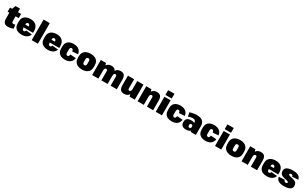

<svg xmlns="http://www.w3.org/2000/svg" viewBox="477 -3367 9515 5971"><g transform="rotate(30 5235.0 -381.5)"><path d="M245 12Q156 12 113.5 -35Q71 -82 71 -179V-502L135 -667H295V-222Q295 -185 310 -167Q325 -149 356 -149Q370 -149 385.5 -153Q401 -157 415 -165L438 -32Q415 -19 382.5 -9Q350 1 314.5 6.5Q279 12 245 12ZM9 -540H407V-391H9Z M731 12Q649 12 588 -17Q527 -46 494 -101Q461 -156 461 -232V-308Q461 -384 495.5 -439Q530 -494 593.5 -523Q657 -552 743 -552Q875 -552 949 -482Q1023 -412 1023 -273V-217H645V-319H848L806 -283V-319Q806 -360 790 -381.5Q774 -403 746 -403Q717 -403 701 -385Q685 -367 685 -331V-199Q685 -163 700 -141.5Q715 -120 742 -120Q768 -120 781.5 -135Q795 -150 802 -175L1014 -155Q990 -75 917.5 -31.5Q845 12 731 12Z M1323 -740V0H1100V-740Z M1672 12Q1590 12 1529 -17Q1468 -46 1435 -101Q1402 -156 1402 -232V-308Q1402 -384 1436.5 -439Q1471 -494 1534.5 -523Q1598 -552 1684 -552Q1816 -552 1890 -482Q1964 -412 1964 -273V-217H1586V-319H1789L1747 -283V-319Q1747 -360 1731 -381.5Q1715 -403 1687 -403Q1658 -403 1642 -385Q1626 -367 1626 -331V-199Q1626 -163 1641 -141.5Q1656 -120 1683 -120Q1709 -120 1722.5 -135Q1736 -150 1743 -175L1955 -155Q1931 -75 1858.5 -31.5Q1786 12 1672 12Z M2290 12Q2205 12 2145.5 -16.5Q2086 -45 2054 -99.5Q2022 -154 2022 -231V-309Q2022 -386 2054 -440.5Q2086 -495 2145.5 -523.5Q2205 -552 2290 -552Q2412 -552 2483.5 -497Q2555 -442 2568 -339L2365 -325Q2362 -365 2347 -386Q2332 -407 2305 -407Q2278 -407 2262 -387.5Q2246 -368 2246 -332V-208Q2246 -172 2262 -152.5Q2278 -133 2305 -133Q2332 -133 2347 -154.5Q2362 -176 2365 -215L2568 -201Q2555 -98 2484 -43Q2413 12 2290 12Z M2906 12Q2818 12 2754 -17Q2690 -46 2655 -101Q2620 -156 2620 -231V-309Q2620 -385 2655 -439.5Q2690 -494 2753.5 -523Q2817 -552 2906 -552Q2994 -552 3057.5 -523Q3121 -494 3155.5 -439Q3190 -384 3190 -309V-231Q3190 -156 3155.5 -101Q3121 -46 3057.5 -17Q2994 12 2906 12ZM2906 -145Q2935 -145 2951 -163.5Q2967 -182 2967 -215V-325Q2967 -359 2951 -377Q2935 -395 2906 -395Q2877 -395 2860.5 -377Q2844 -359 2844 -325V-215Q2844 -182 2860.5 -163.5Q2877 -145 2906 -145Z M3933 -320Q3933 -353 3921.5 -369.5Q3910 -386 3886 -386Q3856 -386 3840.5 -361Q3825 -336 3825 -285L3758 -210V-250Q3758 -397 3816.5 -474.5Q3875 -552 3984 -552Q4073 -552 4114.5 -501.5Q4156 -451 4156 -341V0H3933ZM3270 -540H3456L3493 -403V0H3270ZM3602 -320Q3602 -353 3590.5 -369.5Q3579 -386 3554 -386Q3524 -386 3508.5 -360.5Q3493 -335 3493 -285L3426 -210V-250Q3426 -397 3484.5 -474.5Q3543 -552 3652 -552Q3742 -552 3783.5 -501.5Q3825 -451 3825 -341V0H3602Z M4467 -220Q4467 -186 4478.5 -170Q4490 -154 4516 -154Q4547 -154 4562.5 -179.5Q4578 -205 4578 -255L4645 -330V-290Q4645 -143 4587 -65.5Q4529 12 4419 12Q4328 12 4286 -38.5Q4244 -89 4244 -199V-540H4467ZM4802 0H4616L4578 -137V-540H4802Z M5236 -320Q5236 -354 5224.5 -370Q5213 -386 5187 -386Q5156 -386 5140.5 -360.5Q5125 -335 5125 -285L5058 -210V-250Q5058 -398 5116.5 -475Q5175 -552 5285 -552Q5376 -552 5418 -501.5Q5460 -451 5460 -341V0H5236ZM4902 -540H5088L5125 -403V0H4902Z M5777 -540V0H5554V-540ZM5779 -775V-604H5552V-775Z M6124 12Q6039 12 5979.5 -16.5Q5920 -45 5888 -99.5Q5856 -154 5856 -231V-309Q5856 -386 5888 -440.5Q5920 -495 5979.5 -523.5Q6039 -552 6124 -552Q6246 -552 6317.5 -497Q6389 -442 6402 -339L6199 -325Q6196 -365 6181 -386Q6166 -407 6139 -407Q6112 -407 6096 -387.5Q6080 -368 6080 -332V-208Q6080 -172 6096 -152.5Q6112 -133 6139 -133Q6166 -133 6181 -154.5Q6196 -176 6199 -215L6402 -201Q6389 -98 6318 -43Q6247 12 6124 12Z M6764 -208V-303Q6764 -354 6737 -379Q6710 -404 6653 -404Q6616 -404 6573 -394.5Q6530 -385 6496 -369L6468 -510Q6508 -523 6551 -532Q6594 -541 6636 -546.5Q6678 -552 6714 -552Q6860 -552 6927 -490.5Q6994 -429 6994 -303V0H6808ZM6640 12Q6552 12 6504.5 -28.5Q6457 -69 6457 -143V-166Q6457 -241 6505 -281.5Q6553 -322 6641 -322Q6735 -322 6785.5 -282Q6836 -242 6836 -167V-144Q6836 -69 6785.5 -28.5Q6735 12 6640 12ZM6707 -91Q6734 -91 6747.5 -105.5Q6761 -120 6761 -145V-167Q6761 -193 6747.5 -206.5Q6734 -220 6708 -220Q6684 -220 6671 -206Q6658 -192 6658 -166V-144Q6658 -120 6670.5 -105.5Q6683 -91 6707 -91Z M7335 12Q7250 12 7190.5 -16.5Q7131 -45 7099 -99.5Q7067 -154 7067 -231V-309Q7067 -386 7099 -440.5Q7131 -495 7190.5 -523.5Q7250 -552 7335 -552Q7457 -552 7528.5 -497Q7600 -442 7613 -339L7410 -325Q7407 -365 7392 -386Q7377 -407 7350 -407Q7323 -407 7307 -387.5Q7291 -368 7291 -332V-208Q7291 -172 7307 -152.5Q7323 -133 7350 -133Q7377 -133 7392 -154.5Q7407 -176 7410 -215L7613 -201Q7600 -98 7529 -43Q7458 12 7335 12Z M7906 -540V0H7683V-540ZM7908 -775V-604H7681V-775Z M8271 12Q8183 12 8119 -17Q8055 -46 8020 -101Q7985 -156 7985 -231V-309Q7985 -385 8020 -439.5Q8055 -494 8118.5 -523Q8182 -552 8271 -552Q8359 -552 8422.5 -523Q8486 -494 8520.5 -439Q8555 -384 8555 -309V-231Q8555 -156 8520.5 -101Q8486 -46 8422.5 -17Q8359 12 8271 12ZM8271 -145Q8300 -145 8316 -163.5Q8332 -182 8332 -215V-325Q8332 -359 8316 -377Q8300 -395 8271 -395Q8242 -395 8225.5 -377Q8209 -359 8209 -325V-215Q8209 -182 8225.5 -163.5Q8242 -145 8271 -145Z M8969 -320Q8969 -354 8957.5 -370Q8946 -386 8920 -386Q8889 -386 8873.5 -360.5Q8858 -335 8858 -285L8791 -210V-250Q8791 -398 8849.5 -475Q8908 -552 9018 -552Q9109 -552 9151 -501.5Q9193 -451 9193 -341V0H8969ZM8635 -540H8821L8858 -403V0H8635Z M9536 12Q9454 12 9393 -17Q9332 -46 9299 -101Q9266 -156 9266 -232V-308Q9266 -384 9300.5 -439Q9335 -494 9398.5 -523Q9462 -552 9548 -552Q9680 -552 9754 -482Q9828 -412 9828 -273V-217H9450V-319H9653L9611 -283V-319Q9611 -360 9595 -381.5Q9579 -403 9551 -403Q9522 -403 9506 -385Q9490 -367 9490 -331V-199Q9490 -163 9505 -141.5Q9520 -120 9547 -120Q9573 -120 9586.5 -135Q9600 -150 9607 -175L9819 -155Q9795 -75 9722.5 -31.5Q9650 12 9536 12Z M10160 12Q10027 12 9960 -30Q9893 -72 9877 -164L10090 -174Q10093 -141 10109.5 -125.5Q10126 -110 10156 -110Q10181 -110 10195 -119Q10209 -128 10209 -144Q10209 -164 10191.5 -174Q10174 -184 10145.5 -191Q10117 -198 10082.5 -204.5Q10048 -211 10013.5 -221.5Q9979 -232 9950.5 -251.5Q9922 -271 9904.5 -303Q9887 -335 9887 -384Q9887 -468 9957.5 -510Q10028 -552 10169 -552Q10257 -552 10315 -534.5Q10373 -517 10406 -480Q10439 -443 10450 -384L10235 -373Q10234 -401 10218.5 -415.5Q10203 -430 10173 -430Q10148 -430 10134.5 -421.5Q10121 -413 10121 -397Q10121 -377 10138.5 -366.5Q10156 -356 10184.5 -349Q10213 -342 10247.5 -335.5Q10282 -329 10316.5 -318Q10351 -307 10379 -288Q10407 -269 10424.5 -237.5Q10442 -206 10442 -158Q10442 -73 10371.5 -30.5Q10301 12 10160 12Z"/></g></svg>

Font: Pathway Extreme Condensed Black
Style: Regular
Weight: 900
Width: 3
Version: Version 1.001;gftools[0.9.26]